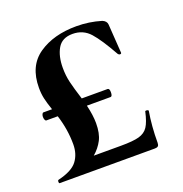

<svg xmlns="http://www.w3.org/2000/svg" viewBox="-95 -565 621 650"><g transform="rotate(-20 216.0 -240.0)"><path d="M372 -131Q375 -131 377.5 -130Q380 -129 380 -127Q371 -75 371 -15Q371 -7 367.5 -3.5Q364 0 356 0H13Q10 0 10 -5.5Q10 -11 13 -12Q64 -24 82.5 -48.5Q101 -73 101 -108Q101 -162 84 -215H43Q40 -215 38 -219.5Q36 -224 36 -230Q36 -235 38 -239.5Q40 -244 43 -244H74Q65 -270 61 -288Q57 -306 57 -327Q57 -406 111 -443Q165 -480 247 -480Q293 -480 336 -467Q351 -461 352 -448L359 -344Q359 -340 354 -340Q350 -340 347 -344Q313 -405 288.5 -432.5Q264 -460 226 -460Q188 -460 172 -432.5Q156 -405 156 -363Q156 -335 162 -310Q168 -285 181 -244H274Q281 -244 281 -230Q281 -215 274 -215H189Q198 -177 198 -149Q198 -112 186 -89Q174 -66 153 -48H251Q295 -48 316.5 -54Q338 -60 349 -76.5Q360 -93 368 -129Q368 -131 372 -131Z"/></g></svg>

Font: Cormorant Upright
Style: Bold
Weight: 700
Designer: Christian Thalmann (Catharsis Fonts)
Foundry: Catharsis Fonts
Version: Version 3.302